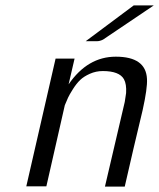

<svg xmlns="http://www.w3.org/2000/svg" viewBox="-20 -688 587 708"><path d="M296 -536 473 -668H547L360 -542Q348 -536 337 -536ZM77 -1 185 -472H255L233 -377Q303 -479 407 -479Q518 -479 522 -397Q524 -363 506 -282Q472 -141 440 0H367L440 -312Q444 -338 445 -345Q447 -378 437 -396Q420 -426 359 -426Q334 -426 311.5 -416Q289 -406 275.5 -393Q262 -380 249 -359.5Q236 -339 231 -328Q226 -317 219 -300L151 -1Z"/></svg>

Font: Coval
Style: ExtraLight Italic
Weight: 200
Foundry: Context Ltd
Version: Version 001.000